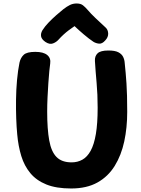

<svg xmlns="http://www.w3.org/2000/svg" viewBox="-20 -1063 801 1091"><path d="M90.8 -707.3Q97.1 -735.2 114.9 -751.8Q132.8 -768.3 180.7 -768.3Q226.3 -768.3 248.2 -750.5Q270 -732.7 265.2 -701.6Q263 -689.3 260.3 -659.9Q257.6 -630.6 254.8 -591.3Q252.1 -552 250.1 -509.8Q248.1 -467.6 248.1 -429.4Q248.1 -329.4 259.7 -265.3Q271.2 -201.2 301.2 -170.8Q331.2 -140.4 386.9 -140.4Q420.9 -140.4 448.4 -155.8Q475.9 -171.2 495.3 -206.6Q514.7 -241.9 524.8 -301.7Q534.9 -361.4 534.9 -451Q534.9 -527 528.9 -592.7Q522.9 -658.4 519.4 -716.1Q517.7 -744.2 534.6 -760.1Q551.4 -776 595.3 -776Q633.4 -776.2 652.8 -765.9Q672.1 -755.7 679.9 -739.4Q687.7 -723.1 688.7 -704.1Q691.7 -675.1 694.2 -647.4Q696.7 -619.7 698.7 -588.4Q700.7 -557.2 701.8 -518.1Q702.9 -479 702.9 -427Q702.9 -338 686.1 -259.5Q669.2 -181 631.9 -120.5Q594.6 -60 533.7 -26Q472.9 8 383.9 8Q299.7 8 243.3 -14.8Q186.9 -37.6 152.6 -78.9Q118.2 -120.3 101 -176.3Q83.8 -232.3 77.9 -299Q74.1 -338 72.2 -389.4Q70.3 -440.9 71.1 -497.6Q71.8 -554.2 76.8 -608.7Q81.8 -663.1 90.8 -707.3ZM312.1 -837.2Q299.9 -823.4 281 -816.2Q262.1 -809 238.6 -824.3Q216.9 -839 213.6 -855.8Q210.3 -872.7 221.1 -891.1Q234.8 -912.9 256.3 -935.2Q277.8 -957.4 300.6 -977.5Q323.3 -997.6 340.1 -1010.7Q360.3 -1026.4 377.6 -1034.8Q394.8 -1043.2 415.7 -1043.2Q438.3 -1043.2 451.5 -1032.8Q464.7 -1022.3 476.3 -1008.7Q496.8 -984.7 521.8 -961.1Q546.9 -937.4 580.1 -906.6Q593.7 -894.2 594.7 -873.1Q595.7 -851.9 577.7 -832.9Q560.4 -813.3 542.9 -815Q525.3 -816.7 510.8 -825.6Q486.3 -841.8 455.6 -867.9Q424.8 -894.1 403.6 -914.6Q387 -903.2 371.3 -891.6Q355.7 -879.9 341.4 -866.8Q327.1 -853.8 312.1 -837.2Z"/></svg>

Font: Playpen Sans Arabic
Style: Regular
Weight: 400
Designer: Azza Alameddine, Laura Meseguer, Veronika Burian, José Scaglione
Foundry: TypeTogether
Version: Version 2.000